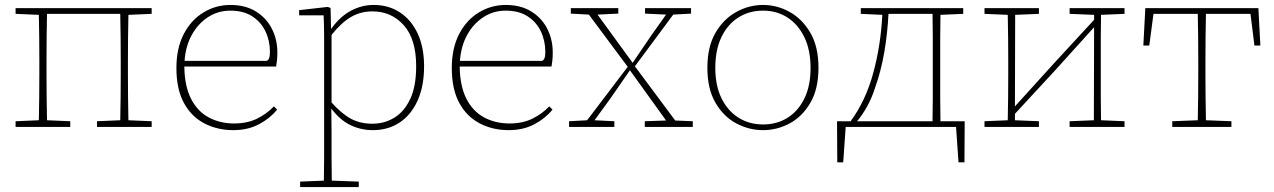

<svg xmlns="http://www.w3.org/2000/svg" viewBox="-20 -513 5150 776"><path d="M43 0V-23L137 -27Q138 -68 138.5 -120Q139 -172 139 -213V-267Q139 -308 138.5 -360.5Q138 -413 137 -453L43 -457V-480H593V-457L499 -453Q498 -413 497.5 -360.5Q497 -308 497 -267V-213Q497 -172 497.5 -120Q498 -68 499 -27L593 -23V0H372V-23L466 -27Q467 -68 467.5 -120Q468 -172 468 -213V-267Q468 -310 467.5 -363Q467 -416 466 -457H170Q169 -416 168.5 -363Q168 -310 168 -267V-213Q168 -172 168.5 -120Q169 -68 170 -27L264 -23V0Z M911 -470Q861 -470 820.5 -443.5Q780 -417 755 -371.5Q730 -326 726 -267H1057Q1071 -270 1071 -303Q1071 -348 1053 -386Q1035 -424 999.5 -447Q964 -470 911 -470ZM923 13Q858 13 805.5 -14.5Q753 -42 723 -97.5Q693 -153 693 -238Q693 -318 722.5 -375Q752 -432 802 -462.5Q852 -493 911 -493Q972 -493 1014.5 -466.5Q1057 -440 1079 -396.5Q1101 -353 1101 -301Q1101 -283 1099.5 -269Q1098 -255 1096 -244H725Q726 -165 752 -114Q778 -63 823.5 -38.5Q869 -14 926 -14Q979 -14 1018 -33Q1057 -52 1087 -83L1100 -70Q1072 -35 1027 -11Q982 13 923 13Z M1485 -467Q1437 -467 1398 -444Q1359 -421 1320 -372V-99Q1361 -53 1398.5 -33Q1436 -13 1485 -13Q1534 -13 1574 -37.5Q1614 -62 1638 -113Q1662 -164 1662 -245Q1662 -355 1612 -411Q1562 -467 1485 -467ZM1487 13Q1439 13 1397 -7Q1355 -27 1320 -73H1319L1320 22Q1320 66 1320 120Q1320 174 1321 217L1430 221V243H1193V221L1289 217Q1290 174 1290 120Q1290 66 1290 22V-261Q1290 -311 1290 -360.5Q1290 -410 1288 -451H1189V-472L1304 -485L1316 -481L1318 -397H1319Q1354 -446 1398 -469.5Q1442 -493 1490 -493Q1551 -493 1597 -462.5Q1643 -432 1668.5 -376.5Q1694 -321 1694 -245Q1694 -165 1668 -107Q1642 -49 1595.5 -18Q1549 13 1487 13Z M2024 -470Q1974 -470 1933.5 -443.5Q1893 -417 1868 -371.5Q1843 -326 1839 -267H2170Q2184 -270 2184 -303Q2184 -348 2166 -386Q2148 -424 2112.5 -447Q2077 -470 2024 -470ZM2036 13Q1971 13 1918.5 -14.5Q1866 -42 1836 -97.5Q1806 -153 1806 -238Q1806 -318 1835.5 -375Q1865 -432 1915 -462.5Q1965 -493 2024 -493Q2085 -493 2127.5 -466.5Q2170 -440 2192 -396.5Q2214 -353 2214 -301Q2214 -283 2212.5 -269Q2211 -255 2209 -244H1838Q1839 -165 1865 -114Q1891 -63 1936.5 -38.5Q1982 -14 2039 -14Q2092 -14 2131 -33Q2170 -52 2200 -83L2213 -70Q2185 -35 2140 -11Q2095 13 2036 13Z M2587 -458V-480H2773V-458L2701 -454L2546 -245L2709 -26L2780 -23V0H2586V-23L2672 -26L2526 -229L2447 -115L2383 -27L2463 -23V0H2280V-23L2353 -27L2517 -243L2360 -454L2287 -458V-480H2479V-458L2395 -454L2537 -259L2611 -368L2672 -454Z M3064 13Q3007 13 2955.5 -14.5Q2904 -42 2871.5 -98Q2839 -154 2839 -239Q2839 -324 2871.5 -380Q2904 -436 2955.5 -464.5Q3007 -493 3064 -493Q3121 -493 3172 -464.5Q3223 -436 3255.5 -380Q3288 -324 3288 -239Q3288 -154 3255.5 -98Q3223 -42 3172 -14.5Q3121 13 3064 13ZM3064 -10Q3120 -10 3163 -37Q3206 -64 3231 -115Q3256 -166 3256 -238Q3256 -311 3231 -362.5Q3206 -414 3163 -442Q3120 -470 3064 -470Q3008 -470 2964.5 -442.5Q2921 -415 2896 -363.5Q2871 -312 2871 -239Q2871 -167 2896 -116Q2921 -65 2964.5 -37.5Q3008 -10 3064 -10Z M3517 -159Q3504 -118 3485 -83.5Q3466 -49 3444 -23H3749Q3750 -64 3750 -117Q3750 -170 3750 -213V-267Q3750 -310 3750 -363Q3750 -416 3749 -457H3571Q3567 -378 3554 -302Q3541 -226 3517 -159ZM3459 -457V-480H3873V-457L3781 -453Q3780 -413 3780 -360.5Q3780 -308 3780 -267V-213Q3780 -170 3780 -117Q3780 -64 3781 -23H3879L3878 143H3854L3844 0H3398L3388 143H3364L3363 -23H3418Q3479 -106 3509.5 -218.5Q3540 -331 3546 -453Z M4303 -457V-480H4525V-457L4430 -453Q4429 -413 4429 -360.5Q4429 -308 4429 -267V-213Q4429 -172 4429 -120Q4429 -68 4430 -27L4525 -23V0H4303V-23L4401 -27L4402 -403L4242 -226L4082 -53V-27L4179 -23V0H3959V-23L4053 -27Q4054 -68 4054.5 -120Q4055 -172 4055 -213V-267Q4055 -308 4054.5 -360.5Q4054 -413 4053 -453L3959 -457V-480H4179V-457L4083 -453L4082 -83L4237 -254L4402 -433V-453Z M4601 -329 4609 -480H5066L5074 -329H5050L5034 -457H4854Q4853 -416 4852.5 -363Q4852 -310 4852 -267V-213Q4852 -172 4852.5 -120Q4853 -68 4854 -27L4957 -23V0H4718V-23L4821 -27Q4822 -68 4822.5 -120Q4823 -172 4823 -213V-267Q4823 -310 4822.5 -363Q4822 -416 4821 -457H4642L4625 -329Z"/></svg>

Font: Source Serif 4 SmText ExtraLight
Style: Regular
Weight: 200
Designer: Frank Grießhammer
Foundry: Adobe
Version: Version 4.005;hotconv 1.1.0;makeotfexe 2.6.0